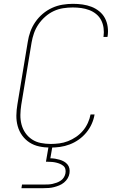

<svg xmlns="http://www.w3.org/2000/svg" viewBox="-20 -763 640 1003"><path d="M243 8Q213 8 185 2Q157 -4 134.5 -18.5Q112 -33 96 -55Q80 -77 72.5 -104Q65 -131 65.5 -160Q66 -189 71 -218L125 -544Q129 -571 138.5 -597.5Q148 -624 164.5 -648Q181 -672 203.5 -691Q226 -710 252.5 -722Q279 -734 306.5 -738.5Q334 -743 361 -743Q387 -743 411.5 -739.5Q436 -736 458 -727.5Q480 -719 498.5 -704Q517 -689 528 -668.5Q539 -648 542.5 -623Q546 -598 542 -573L541 -570H520L521 -573Q524 -595 521 -617Q518 -639 508.5 -657.5Q499 -676 482.5 -689.5Q466 -703 446 -710.5Q426 -718 404.5 -721Q383 -724 360 -724Q335 -724 309.5 -720Q284 -716 260.5 -705Q237 -694 216.5 -676Q196 -658 181 -636Q166 -614 157.5 -589.5Q149 -565 145 -541L91 -215Q87 -189 86.5 -163Q86 -137 92.5 -112.5Q99 -88 113 -68Q127 -48 147.5 -34.5Q168 -21 193.5 -16Q219 -11 245 -11Q267 -11 290 -14Q313 -17 335 -25.5Q357 -34 377.5 -48Q398 -62 413.5 -80.5Q429 -99 439 -121Q449 -143 453 -165H474Q470 -140 459 -115.5Q448 -91 430.5 -70Q413 -49 391 -33.5Q369 -18 344 -8.5Q319 1 293.5 4.5Q268 8 243 8ZM92 220 95 201H210Q221 201 232.5 200.5Q244 200 255 197.5Q266 195 277 191Q288 187 298 180Q308 173 314 163Q320 153 322 142Q324 131 321.5 120.5Q319 110 311 103.5Q303 97 293.5 93Q284 89 273.5 86.5Q263 84 252 83Q241 82 230 82H220L236 -11H256L243 64Q256 64 268 66Q280 68 292 71.5Q304 75 314.5 81Q325 87 332.5 96Q340 105 342.5 117Q345 129 343 142Q341 156 333.5 168.5Q326 181 314.5 190.5Q303 200 289.5 205.5Q276 211 262.5 214.5Q249 218 235 219Q221 220 207 220Z"/></svg>

Font: Iosevka Thin Extended Oblique
Style: Regular
Weight: 100
Width: 7
Italic angle: -9°
Monospace: yes
Designer: Belleve Invis
Foundry: Belleve Invis
Version: Version 32.5.0; ttfautohint (v1.8.4)